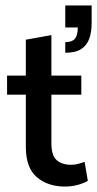

<svg xmlns="http://www.w3.org/2000/svg" viewBox="-20 -676 357 706"><path d="M219 10Q156 10 115.5 -24.5Q75 -59 75 -136V-328H6V-398H75V-530L169 -547V-398H279V-328H169V-149Q169 -104 188.5 -87Q208 -70 242 -70Q255 -70 268 -73.5Q281 -77 291 -81L303 -11Q288 -2 265.5 4Q243 10 219 10ZM220 -482V-521Q245 -521 255.5 -533.5Q266 -546 266 -575H220V-656H317V-592Q317 -557 308 -533Q299 -509 278.5 -495.5Q258 -482 220 -482Z"/></svg>

Font: Rokkitt SemiBold Medium
Style: Regular
Weight: 500
Version: Version 3.103